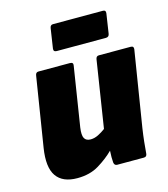

<svg xmlns="http://www.w3.org/2000/svg" viewBox="-106 -774 761 869"><g transform="rotate(-15 274.5 -339.0)"><path d="M150 12Q81 12 52 -30Q23 -72 37 -160L89 -485Q91 -500 104 -500H251Q268 -500 265 -485L221 -206Q216 -171 224 -156.5Q232 -142 253 -142Q271 -142 289 -151Q307 -160 323 -172L372 -485Q374 -500 387 -500H536Q551 -500 549 -485L492 -131Q487 -98 484 -69.5Q481 -41 479 -15Q478 0 464 0H339Q326 0 324 -15Q322 -38 324 -70Q294 -40 251.5 -14Q209 12 150 12ZM208 -568Q192 -568 194 -583L208 -675Q210 -690 223 -690H457Q471 -690 469 -675L455 -583Q453 -568 438 -568Z"/></g></svg>

Font: Sofia Sans ExtraBlack
Style: Italic
Weight: 1000
Italic angle: -9°
Designer: Botio Nikoltchev, Ani Petrova
Foundry: lettersoup
Version: Version 4.100; ttfautohint (v1.8.4.7-5d5b)